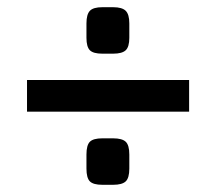

<svg xmlns="http://www.w3.org/2000/svg" viewBox="-20 -560 601 533"><path d="M505 -338V-250H55V-338ZM294 -176Q319 -176 329 -166.5Q339 -157 339 -131V-92Q339 -66 329 -56.5Q319 -47 294 -47H264Q239 -47 229.5 -56.5Q220 -66 220 -92V-131Q220 -157 229.5 -166.5Q239 -176 264 -176ZM294 -540Q319 -540 329 -530Q339 -520 339 -495V-455Q339 -430 329 -420.5Q319 -411 294 -411H264Q239 -411 229.5 -420.5Q220 -430 220 -455V-495Q220 -520 229.5 -530Q239 -540 264 -540Z"/></svg>

Font: Exo 2 SemiBold
Style: Regular
Weight: 600
Designer: Natanael Gama
Foundry: Natanael Gama
Version: Version 2.010